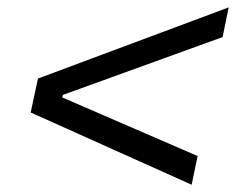

<svg xmlns="http://www.w3.org/2000/svg" viewBox="-20 -625 649 528"><path d="M608.9 -604.7 592.1 -523 153 -364 151.1 -357.1 523.4 -195.9 507 -117 64.4 -315.7 84.4 -409Z"/></svg>

Font: Mona Sans ExtraLight
Style: Italic
Weight: 200
Italic angle: -11.6951°
Designer: Deni Anggara
Foundry: GitHub
Version: Version 2.000